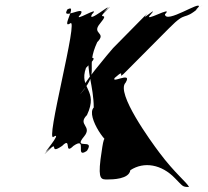

<svg xmlns="http://www.w3.org/2000/svg" viewBox="-20 -717 828 766"><path d="M616 -108C582 -153 441 -347 481 -387C512 -438 410 -374 442 -412C479 -454 399 -371 441 -409C489 -452 437 -384 487 -436C527 -476 615 -565 655 -605C728 -679 707 -629 775 -687C818 -723 733 -650 773 -690C782 -716 641 -620 638 -660C678 -700 542 -620 582 -660C617 -700 529 -620 568 -664L431 -525C423 -516 290 -360 307 -355C347 -395 275 -311 310 -354C378 -436 319 -444 368 -549C408 -589 343 -580 379 -623C425 -678 356 -628 407 -678C447 -718 365 -641 405 -681C433 -711 325 -620 347 -660C387 -700 262 -620 302 -660C325 -700 218 -631 250 -681C290 -721 207 -638 247 -678C294 -708 222 -601 259 -623C299 -663 155 -132 195 -172C232 -194 139 -86 168 -117C208 -157 130 -74 170 -114C220 -164 170 -95 228 -135C268 -175 233 -95 273 -135C331 -175 277 -83 325 -114C365 -154 288 -77 328 -117C359 -167 269 -117 315 -172C351 -215 287 -218 327 -258C375 -360 293 -362 323 -446C363 -486 360 -487 336 -487C323 -443 354 -370 354 -288C320 -253 418 -118 423 -153C430 -184 433 -173 412 -170C393 -170 393 -166 381 -81C371 1 385 -1 409 -1C429 -1 495 -2 500 -38C555 -74 625 -61 678 -6C710 26 707 29 734 29C728 13 677 -26 616 -108Z"/></svg>

Font: Hussar Przerywany
Style: Obl
Weight: 400
Foundry: Cannot Into Space Fonts
Version: Version 0.982